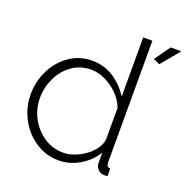

<svg xmlns="http://www.w3.org/2000/svg" viewBox="-131 -852 955 983"><g transform="rotate(20 346.0 -360.0)"><path d="M42 -259Q42 -331 73 -392.5Q104 -454 158 -491.5Q212 -529 281 -529Q349 -529 401.5 -493Q454 -457 484 -407V-730H534V-66Q534 -42 555 -41V0Q539 2 531 1Q513 -2 501 -16Q489 -30 489 -46V-104Q457 -52 403.5 -21Q350 10 292 10Q237 10 191.5 -12.5Q146 -35 112.5 -73Q79 -111 60.5 -159Q42 -207 42 -259ZM484 -175V-346Q470 -384 439 -415.5Q408 -447 369 -465.5Q330 -484 292 -484Q232 -484 187 -451.5Q142 -419 117.5 -367Q93 -315 93 -258Q93 -199 121 -148Q149 -97 196 -66Q243 -35 301 -35Q328 -35 358.5 -46Q389 -57 416.5 -76.5Q444 -96 462.5 -121.5Q481 -147 484 -175ZM608 -629 573 -645 634 -730H692Z"/></g></svg>

Font: Raleway Light
Style: Regular
Weight: 300
Designer: Matt McInerney, Pablo Impallari, Rodrigo Fuenzalida
Foundry: Matt McInerney, Pablo Impallari, Rodrigo Fuenzalida
Version: Version 4.026